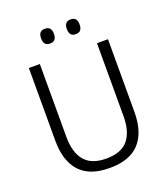

<svg xmlns="http://www.w3.org/2000/svg" viewBox="-147 -911 897 1026"><g transform="rotate(-20 301.0 -398.0)"><path d="M301 11Q186.5 11 131.2 -50Q76 -111 76 -225.5V-639H138.5V-224Q138.5 -136.5 177.5 -89.5Q216.5 -42.5 301 -42.5Q386 -42.5 424.8 -89.5Q463.5 -136.5 463.5 -224V-639H526V-225.5Q526 -111 470.8 -50Q415.5 11 301 11ZM228 -723Q209.5 -723 200.5 -733.5Q191.5 -744 191.5 -764V-767Q191.5 -786.5 200.5 -796.8Q209.5 -807 228 -807Q246.5 -807 255.5 -796.8Q264.5 -786.5 264.5 -767V-764Q264.5 -744 255.5 -733.5Q246.5 -723 228 -723ZM374 -723Q356 -723 347 -733.5Q338 -744 338 -764V-767Q338 -786.5 347 -796.8Q356 -807 374 -807Q392.5 -807 401.5 -796.8Q410.5 -786.5 410.5 -767V-764Q410.5 -744 401.5 -733.5Q392.5 -723 374 -723Z"/></g></svg>

Font: Anek Telugu Light
Style: Regular
Weight: 300
Version: Version 1.003